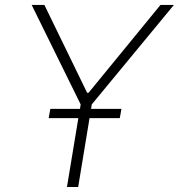

<svg xmlns="http://www.w3.org/2000/svg" viewBox="-20 -747 715 767"><path d="M106.5 -727.3H157.3L328.1 -376.4H333.8L621.1 -727.3H674.7L346.6 -329.9L343.8 -312.1H465.2L458.5 -275.2H337.7L292.3 0H247.5L293 -275.2H174.4L181.1 -312.1H299.4L302.2 -329.9Z"/></svg>

Font: Inter P Extra Light
Style: Italic
Weight: 200
Italic angle: 9.39999°
Designer: Rasmus Andersson
Foundry: rsms
Version: Version 3.018;git-588b23468